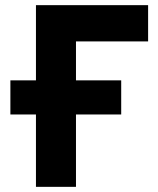

<svg xmlns="http://www.w3.org/2000/svg" viewBox="-20 -725 615 745"><path d="M20.3 -280.8V-413.2H450.3V-280.8ZM119.5 0V-705H554.7V-564.3H274.8V0Z"/></svg>

Font: TikTok Sans Light
Style: Regular
Weight: 300
Version: Version 4.000